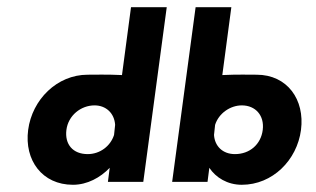

<svg xmlns="http://www.w3.org/2000/svg" viewBox="-20 -504 875 532"><path d="M164 -144C169 -184 204 -212 242 -212C274 -212 297 -190 299 -158L296 -130C286 -99 257 -77 223 -77C182 -77 159 -104 164 -144ZM377 0 442 -484H343L318 -296C279 -298 240 -297 223 -297C138 -297 69 -228 58 -144C47 -60 97 8 182 8C222 8 258 -12 284 -39L279 0ZM708 -144C703 -104 672 -77 631 -77C597 -77 575 -99 573 -130L576 -158C586 -190 618 -212 650 -212C688 -212 713 -184 708 -144ZM457 0H555L560 -39C578 -12 610 8 650 8C735 8 803 -60 814 -144C825 -228 776 -297 691 -297C674 -297 635 -298 596 -296L621 -484H522Z"/></svg>

Font: Hussar Tani
Style: Kurs
Weight: 700
Foundry: Cannot Into Space Fonts
Version: Version 0.92